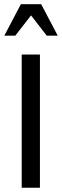

<svg xmlns="http://www.w3.org/2000/svg" viewBox="-32 -885 292 905"><path d="M70.3 0V-627.9H156.2V0ZM-11.7 -716.8 66.4 -865.2H162.1L240.2 -716.8H188.5L114.3 -812.5L40 -716.8Z"/></svg>

Font: Padauk
Style: Regular
Weight: 400
Designer: Debbi Hosken, Becca Hirsbrunner Spalinger
Foundry: SIL International
Version: Version 5.003